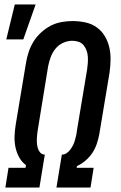

<svg xmlns="http://www.w3.org/2000/svg" viewBox="-20 -837 540 857"><path d="M4 0 18 -88H94L96 -100Q77 -114 65.5 -135Q54 -156 49 -180Q44 -204 45 -229.5Q46 -255 50 -280L96 -556Q100 -581 108 -605Q116 -629 129.5 -651Q143 -673 163 -691.5Q183 -710 206 -722Q229 -734 254.5 -738.5Q280 -743 304 -743Q333 -743 361 -737Q389 -731 411 -715.5Q433 -700 447 -677Q461 -654 467.5 -627Q474 -600 473.5 -571Q473 -542 469 -513L423 -237Q419 -216 412 -195Q405 -174 392.5 -155Q380 -136 362 -120.5Q344 -105 324 -96L322 -88H398L384 0H232L256 -147H257Q268 -147 277.5 -153.5Q287 -160 294 -169.5Q301 -179 306 -189Q311 -199 314 -209.5Q317 -220 319.5 -230.5Q322 -241 323 -252L369 -528Q371 -542 372 -556.5Q373 -571 372 -585Q371 -599 366 -612.5Q361 -626 352.5 -636Q344 -646 330.5 -650.5Q317 -655 303 -655Q282 -655 262 -646Q242 -637 228 -620Q214 -603 206.5 -582.5Q199 -562 195 -542L150 -266Q148 -254 146.5 -242.5Q145 -231 144.5 -219Q144 -207 145 -195.5Q146 -184 149.5 -173.5Q153 -163 160.5 -155Q168 -147 180 -147L156 0ZM8 -661 46 -817H139L84 -661Z"/></svg>

Font: Iosevka Curly Semibold
Style: Italic
Weight: 600
Italic angle: -9°
Monospace: yes
Designer: Belleve Invis
Foundry: Belleve Invis
Version: Version 22.1.2; ttfautohint (v1.8.4)